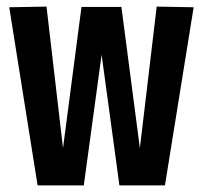

<svg xmlns="http://www.w3.org/2000/svg" viewBox="-20 -562 615 582"><path d="M94 0 8 -540 121 -542 171 -113 227 -541H348L404 -113L455 -542L567 -540L480 0H342L288 -396L234 0Z"/></svg>

Font: Georama Condensed SemiBold
Style: Regular
Weight: 600
Width: 3
Designer: Jean-Baptiste Levee
Foundry: Production Type
Version: Version 1.000